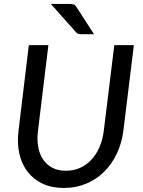

<svg xmlns="http://www.w3.org/2000/svg" viewBox="-20 -947 726 976"><path d="M66.5 0ZM315 -79Q354.5 -79 387.5 -94Q420.5 -109 445.2 -135.8Q470 -162.5 486 -199.8Q502 -237 507.5 -281.5L561 -717.5H660.5L607 -281.5Q599 -219.5 574 -166.5Q549 -113.5 509.8 -74.5Q470.5 -35.5 418.5 -13.5Q366.5 8.5 304.5 8.5Q243 8.5 196.2 -13.5Q149.5 -35.5 119.8 -74.5Q90 -113.5 78.2 -166.5Q66.5 -219.5 74 -281.5L126.5 -717.5H226L173 -282Q167.5 -237.5 174.2 -200.2Q181 -163 199.2 -136Q217.5 -109 246.5 -94Q275.5 -79 315 -79ZM331.5 -927Q347 -927 354.8 -924.2Q362.5 -921.5 369.5 -910L458 -773H395.5Q385 -773 379 -774.5Q373 -776 366.5 -783L238.5 -927Z"/></svg>

Font: Lato Medium
Style: Italic
Weight: 500
Italic angle: -7°
Designer: Lukasz Dziedzic
Foundry: tyPoland Lukasz Dziedzic
Version: Version 2.006; 2014-01-15